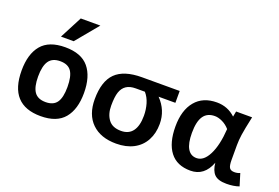

<svg xmlns="http://www.w3.org/2000/svg" viewBox="-103 -1086 2065 1421"><g transform="rotate(20 929.5 -375.5)"><path d="M536.1 -254.9Q536.1 -127 477.1 -55.9Q418 15.1 291 15.1Q44.9 15.1 44.9 -254.9Q44.9 -384.8 104 -455.8Q163.1 -526.9 291 -526.9Q418 -526.9 477.1 -455.8Q536.1 -384.8 536.1 -254.9ZM405.8 -254.9Q405.8 -339.4 379.4 -378.2Q353 -417 291 -417Q229.5 -417 202.1 -377.2Q174.8 -337.4 174.8 -254.9Q174.8 -172.9 201.9 -134Q229 -95.2 291 -95.2Q352.1 -95.2 378.9 -133.5Q405.8 -171.9 405.8 -254.9ZM333 -589.8H232.9L324.7 -766.1H479Z M1196.3 -512.2V-418.9H1064Q1141.1 -339.8 1141.1 -231.9Q1141.1 -158.2 1110.6 -101.8Q1080.1 -45.4 1022.5 -15.1Q964.8 15.1 886.2 15.1Q763.7 15.1 694.8 -52Q626 -119.1 626 -240.2Q626 -381.8 692.1 -447Q758.3 -512.2 899.9 -512.2ZM884.3 -418.9Q838.4 -418.9 810.3 -400.1Q782.2 -381.3 769.5 -344Q756.8 -306.6 756.8 -236.8Q756.8 -170.9 788.3 -128.4Q819.8 -85.9 888.2 -85.9Q948.7 -85.9 979.5 -127.7Q1010.3 -169.4 1010.3 -249Q1010.3 -297.9 997.1 -342.5Q983.9 -387.2 956.1 -418.9Z M1854.5 0Q1812 15.1 1755.4 15.1Q1688.5 15.1 1659.9 -13.9Q1631.3 -43 1625.5 -103Q1580.6 15.1 1471.2 15.1Q1364.3 15.1 1310.3 -55.4Q1256.3 -126 1256.3 -254.9Q1256.3 -383.3 1316.2 -455.1Q1376 -526.9 1485.4 -526.9Q1571.3 -526.9 1632.3 -469.2L1640.6 -512.2H1766.6Q1744.1 -408.2 1737.8 -363.8Q1731.4 -319.3 1731.4 -280.8V-165Q1731.4 -118.2 1742.4 -102.1Q1753.4 -85.9 1781.2 -85.9Q1806.6 -85.9 1825.2 -95.2ZM1482.4 -87.9Q1538.6 -87.9 1576.4 -163.1Q1614.3 -238.3 1622.6 -367.2Q1597.7 -396 1565.4 -411.4Q1533.2 -426.8 1505.4 -426.8Q1445.3 -426.8 1416.3 -384Q1387.2 -341.3 1387.2 -252Q1387.2 -170.4 1411.4 -129.2Q1435.5 -87.9 1482.4 -87.9Z"/></g></svg>

Font: Clear Sans
Style: Bold
Weight: 700
Foundry: Intel Corporation
Version: Version 1.00